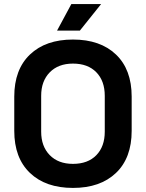

<svg xmlns="http://www.w3.org/2000/svg" viewBox="-20 -908 716 942"><path d="M50 -266V-434Q50 -567 127 -640.5Q204 -714 338 -714Q472 -714 549 -640.5Q626 -567 626 -434V-266Q626 -133 549 -59.5Q472 14 338 14Q204 14 127 -59.5Q50 -133 50 -266ZM338 -104Q411 -104 452.5 -146.5Q494 -189 494 -262V-438Q494 -511 452.5 -553.5Q411 -596 338 -596Q266 -596 224 -553Q182 -510 182 -438V-262Q182 -190 224 -147Q266 -104 338 -104ZM372 -758H260L330 -888H476Z"/></svg>

Font: Rootstock Sans Headline
Style: Bold
Weight: 700
Designer: Florian Karsten
Foundry: Florian Karsten
Version: Version 2.000;FEAKit 1.0